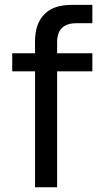

<svg xmlns="http://www.w3.org/2000/svg" viewBox="-20 -786 418 806"><path d="M301 -688.5H367.7V-765.6H295.8C253.1 -765.6 201 -764.6 162.5 -721.9C129.2 -685.4 126 -636.5 127.1 -593.8V-562.5H31.3V-486.5H127.1V0H219.8V-486.5H367.7V-562.5H219.8V-608.3C219.8 -661.5 245.8 -688.5 301 -688.5Z"/></svg>

Font: Manrope3 Medium
Style: Regular
Weight: 500
Width: 4
Designer: Mikhail Sharanda
Foundry: Mikhail Sharanda
Version: Version 3.000;PS 003.000;hotconv 1.0.88;makeotf.lib2.5.64775